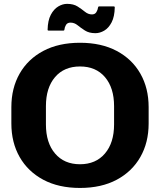

<svg xmlns="http://www.w3.org/2000/svg" viewBox="-20 -934 810 972"><path d="M37.5 -309V-391.5Q37.5 -488 79.5 -561.5Q121.5 -635 199.2 -676.2Q277 -717.5 385 -717.5Q493 -717.5 570.8 -676.2Q648.5 -635 690.5 -561.5Q732.5 -488 732.5 -391.5V-309Q732.5 -212.5 690.5 -139Q648.5 -65.5 570.8 -24Q493 17.5 385 17.5Q277 17.5 199.2 -24Q121.5 -65.5 79.5 -139Q37.5 -212.5 37.5 -309ZM212.5 -304Q212.5 -211 258.8 -156.8Q305 -102.5 385 -102.5Q465 -102.5 511.2 -156.8Q557.5 -211 557.5 -304V-396.5Q557.5 -489.5 511.5 -543.5Q465.5 -597.5 385 -597.5Q304.5 -597.5 258.5 -543.5Q212.5 -489.5 212.5 -396.5ZM337 -819.5Q321 -819.5 314 -807.8Q307 -796 306 -783.5Q305.5 -779 301 -779H226Q221 -779 221 -783.5Q222 -830.5 237.2 -859.2Q252.5 -888 274.8 -901.2Q297 -914.5 319.5 -914.5Q352 -914.5 372.8 -901.2Q393.5 -888 410 -874.5Q426.5 -861 445.5 -861Q461 -861 468 -872.8Q475 -884.5 476.5 -896.5Q477 -901.5 481.5 -901.5H556Q561 -901.5 561 -896.5Q560 -849.5 545 -820.8Q530 -792 507.8 -779Q485.5 -766 463 -766Q431 -766 410 -779.5Q389 -793 372.8 -806.2Q356.5 -819.5 337 -819.5Z"/></svg>

Font: MFEK Sans
Style: Bold
Weight: 700
Designer: Owen Earl
Foundry: indestructible type*
Version: Version 0.001; ttfautohint (v1.8.4.7-5d5b)